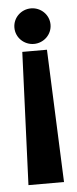

<svg xmlns="http://www.w3.org/2000/svg" viewBox="-48 -629 266 667"><g transform="rotate(-5 85.0 -295.5)"><path d="M23 -539C23 -504 52 -477 86 -477C120 -477 149 -504 149 -539C149 -574 120 -601 86 -601C52 -601 23 -574 23 -539ZM24 10H148L129 -453H43Z"/></g></svg>

Font: Charger Sport
Style: BdNrw
Weight: 700
Designer: Jasper
Foundry: Cannot Into Space Fonts
Version: Version 1.1